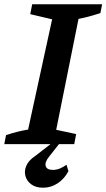

<svg xmlns="http://www.w3.org/2000/svg" viewBox="-41 -672 496 895"><path d="M-21 0 -13 -42Q40 -60 90 -68L202 -582L100 -606L109 -652H435L427 -611Q396 -601 371.5 -594.5Q347 -588 325 -584L221 -67L314 -47L305 0ZM160 203Q126 203 105 187.5Q84 172 77.5 148.5Q71 125 82 100Q93 75 122 56L224 -23H252L188 58Q167 84 172 102Q177 120 206 120Q222 120 238 113.5Q254 107 269 96L278 126Q258 163 227 183Q196 203 160 203Z"/></svg>

Font: Piazzolla SC SemiBold
Style: Italic
Weight: 600
Italic angle: -11.3°
Designer: Juan Pablo del Peral
Foundry: Huerta Tipografica
Version: Version 1.330